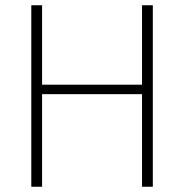

<svg xmlns="http://www.w3.org/2000/svg" viewBox="-20 -710 700 730"><path d="M561 -690V0H520V-352H140V0H99V-690H140V-388H520V-690Z"/></svg>

Font: Exo 2.0 Extra Light
Style: Regular
Weight: 250
Designer: Natanael Gama
Version: Version 1.001;PS 001.001;hotconv 1.0.70;makeotf.lib2.5.58329